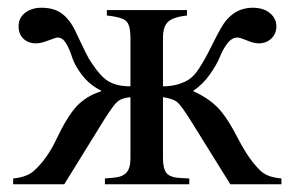

<svg xmlns="http://www.w3.org/2000/svg" viewBox="-20 -476 761 496"><path d="M707 0H575L473 -164Q448 -204 437.5 -212.5Q427 -221 401 -225V-67Q401 -40 410.5 -28.5Q420 -17 449 -16L469 -15V0H251V-15L274 -17Q297 -19 307 -30.5Q317 -42 317 -67V-225Q295 -223 284 -214Q273 -205 248 -165L146 0H14V-15Q48 -18 67 -34Q102 -66 125 -115Q154 -176 178.5 -202Q203 -228 241 -240V-242Q211 -257 192 -282Q173 -307 166.5 -327.5Q160 -348 151 -363.5Q142 -379 129 -379Q124 -379 105 -371.5Q86 -364 73 -364Q53 -364 40.5 -376Q28 -388 28 -408Q28 -430 45 -443Q62 -456 87 -456Q120 -456 140.5 -440.5Q161 -425 176 -393Q178 -389 190.5 -362.5Q203 -336 209 -325.5Q215 -315 228 -297.5Q241 -280 254 -270Q277 -253 317 -253V-377Q317 -412 305.5 -422Q294 -432 256 -436V-450H463V-436Q427 -432 414 -419.5Q401 -407 401 -379V-253Q439 -253 467 -270Q481 -279 494.5 -299.5Q508 -320 526 -356Q544 -392 550 -402Q580 -456 633 -456Q661 -456 677.5 -442Q694 -428 694 -408Q694 -389 681 -376.5Q668 -364 648 -364Q636 -364 618 -371.5Q600 -379 594 -379Q579 -379 567.5 -364Q556 -349 548 -329Q540 -309 522 -283.5Q504 -258 480 -242V-240Q518 -223 542.5 -198Q567 -173 596 -116Q624 -62 654 -34Q671 -18 707 -15Z"/></svg>

Font: STIX Math
Style: Regular
Weight: 400
Designer: MicroPress Inc., with final additions and corrections provided by Coen Hoffman, Elsevier (retired)
Version: Version 1.1.1